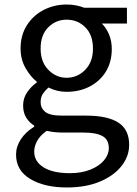

<svg xmlns="http://www.w3.org/2000/svg" viewBox="-20 -577 604 847"><path d="M274.9 250Q175.8 250 113.3 212.4Q50.8 174.8 50.8 105Q50.8 69.8 71.8 37.6Q92.8 5.4 130.9 -18.1V-22.9Q109.9 -35.6 95.9 -57.6Q82 -79.6 82 -111.8Q82 -145.5 101.1 -171.9Q120.1 -198.2 142.1 -212.9V-216.8Q115.2 -237.8 93 -276.1Q70.8 -314.5 70.8 -362.8Q70.8 -422.4 98.9 -466.1Q127 -509.8 173.3 -533.4Q219.7 -557.1 273.9 -557.1Q297.4 -557.1 317.1 -553Q336.9 -548.8 351.1 -543H540V-473.1H429.2Q448.7 -454.1 460.9 -425.3Q473.1 -396.5 473.1 -360.8Q473.1 -303.2 446.8 -260.7Q420.4 -218.3 375.2 -195.1Q330.1 -171.9 273.9 -171.9Q231.9 -171.9 193.8 -190.9Q179.2 -178.2 169.2 -163.3Q159.2 -148.4 159.2 -126Q159.2 -100.6 179.2 -83.7Q199.2 -66.9 253.9 -66.9H360.8Q454.6 -66.9 502.2 -36.1Q549.8 -5.4 549.8 62Q549.8 112.3 516.1 155.3Q482.4 198.2 420.7 224.1Q358.9 250 274.9 250ZM273.9 -233.9Q321.3 -233.9 355.7 -268.8Q390.1 -303.7 390.1 -362.8Q390.1 -422.9 356.4 -456.5Q322.8 -490.2 273.9 -490.2Q226.6 -490.2 192.9 -456.5Q159.2 -422.9 159.2 -362.8Q159.2 -303.7 193.4 -268.8Q227.5 -233.9 273.9 -233.9ZM288.1 187Q340.3 187 379.2 171.1Q418 155.3 439 130.1Q460 105 460 77.1Q460 38.6 431.9 23.2Q403.8 7.8 350.1 7.8H255.9Q241.2 7.8 222.7 6.1Q204.1 4.4 186 0Q156.7 21 143.8 44.9Q130.9 68.8 130.9 91.8Q130.9 135.7 172.4 161.4Q213.9 187 288.1 187Z"/></svg>

Font: Source Han Sans CN
Style: Regular
Weight: 400
Designer: Ryoko NISHIZUKA  (kana, bopomofo & ideographs); Paul D. Hunt (Latin, Greek & Cyrillic); Sandoll Communications , Soo-you
Foundry: Adobe
Version: Version 2.004;hotconv 1.0.118;makeotfexe 2.5.65603